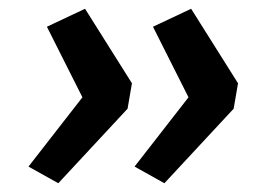

<svg xmlns="http://www.w3.org/2000/svg" viewBox="-20 -490 617 438"><path d="M113 -72 45 -110 168 -268 87 -429 174 -470 281 -300 271 -242ZM355 -72 287 -110 410 -268 329 -429 416 -470 523 -300 513 -242Z"/></svg>

Font: Nunito Sans 7pt Expanded SemiBold
Style: Italic
Weight: 600
Width: 7
Italic angle: -9°
Designer: Vernon Adams
Foundry: Vernon Adams
Version: Version 3.101;gftools[0.9.27]